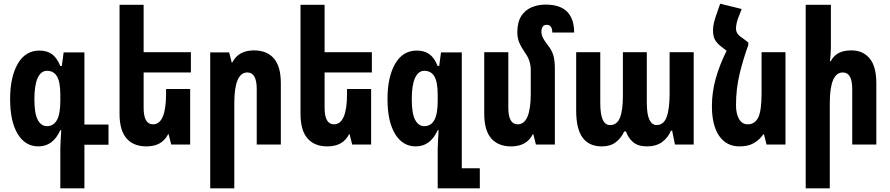

<svg xmlns="http://www.w3.org/2000/svg" viewBox="-20 -786 4838 1044"><path d="M308 238V22Q308 8 309.5 -18Q311 -44 313 -78H308Q268 10 189 10Q117 10 76 -58Q35 -126 35 -247Q35 -367 76.5 -439Q118 -511 194 -511Q235 -511 262 -492Q289 -473 308 -427H316L326 -501H439V-109H570V1H439V238ZM235 -100Q271 -100 289.5 -133Q308 -166 308 -236V-270Q308 -340 290 -370.5Q272 -401 235 -401Q203 -401 185 -362.5Q167 -324 167 -246Q167 -168 185.5 -134Q204 -100 235 -100Z M1014 -302V0H911L897 -56H894Q861 10 776 10Q706 10 668 -33.5Q630 -77 630 -168V-760H761V-502H1018V-392H761V-200Q761 -110 812 -110Q883 -110 883 -277V-302Z M1123 238V-501H1226L1240 -446H1243Q1276 -512 1361 -512Q1431 -512 1469 -468.5Q1507 -425 1507 -334V0H1376V-302Q1376 -392 1325 -392Q1254 -392 1254 -225V238Z M1998 -302V0H1895L1881 -56H1878Q1845 10 1760 10Q1690 10 1652 -33.5Q1614 -77 1614 -168V-760H1745V-502H2002V-392H1745V-200Q1745 -110 1796 -110Q1867 -110 1867 -277V-302Z M2360 238V22Q2360 8 2361.5 -18Q2363 -44 2365 -78H2360Q2320 10 2241 10Q2169 10 2128 -58Q2087 -126 2087 -247Q2087 -367 2128.5 -439Q2170 -511 2246 -511Q2287 -511 2314 -492Q2341 -473 2360 -427H2368L2378 -501H2491V129H2589V238ZM2287 -100Q2323 -100 2341.5 -133Q2360 -166 2360 -236V-270Q2360 -340 2342 -370.5Q2324 -401 2287 -401Q2255 -401 2237 -362.5Q2219 -324 2219 -246Q2219 -168 2237.5 -134Q2256 -100 2287 -100Z M2997 -413V0H2894L2880 -56H2877Q2844 10 2759 10Q2689 10 2651 -33.5Q2613 -77 2613 -168V-502H2744V-200Q2744 -110 2795 -110Q2866 -110 2866 -277V-405Q2866 -457 2835 -499Q2813 -531 2803 -555.5Q2793 -580 2793 -610Q2793 -666 2814.5 -699Q2836 -732 2871 -746.5Q2906 -761 2946 -761Q3026 -761 3064 -722Q3102 -683 3102 -609H2983Q2983 -651 2953 -651Q2937 -651 2930.5 -640.5Q2924 -630 2924 -613Q2924 -596 2932.5 -579.5Q2941 -563 2962 -536Q2980 -514 2988.5 -486Q2997 -458 2997 -413Z M3252 10Q3183 10 3148 -37.5Q3113 -85 3113 -184V-502H3244V-225Q3244 -106 3297 -106Q3335 -106 3351 -146Q3367 -186 3367 -265V-502H3497V-229Q3497 -165 3511 -135.5Q3525 -106 3550 -106Q3589 -106 3605 -150Q3621 -194 3621 -278V-502H3752V0H3650L3635 -75H3628Q3613 -38 3580.5 -14Q3548 10 3498 10Q3449 10 3422 -13.5Q3395 -37 3384 -71H3374Q3357 -34 3327.5 -12Q3298 10 3252 10Z M4049 -555V-541Q4024 -474 4003 -390Q3982 -306 3982 -214Q3982 -168 3998.5 -139Q4015 -110 4046 -110Q4084 -110 4102.5 -146.5Q4121 -183 4121 -277V-502H4251V0H4148L4134 -56H4131Q4109 -25 4078.5 -7.5Q4048 10 4001 10Q3930 10 3890.5 -47Q3851 -104 3851 -209Q3851 -285 3872 -359.5Q3893 -434 3931 -510L3900 -534Q3878 -551 3867.5 -570Q3857 -589 3857 -621Q3857 -641 3861.5 -660Q3866 -679 3872 -697L3896 -766L4013 -737L3997 -696Q3982 -659 3982 -631Q3982 -616 3989.5 -604Q3997 -592 4019 -578Z M4498 -760V-530Q4498 -511 4496.5 -492Q4495 -473 4493 -453H4497Q4512 -482 4539 -497Q4566 -512 4610 -512Q4672 -512 4708.5 -468.5Q4745 -425 4745 -334V0H4614V-302Q4614 -392 4563 -392Q4492 -392 4492 -225V238H4361V-760Z"/></svg>

Font: Noto Sans Armenian ExtraCondensed
Style: Bold
Weight: 700
Width: 2
Designer: Monotype Design Team
Foundry: Monotype Imaging Inc.
Version: Version 2.008; ttfautohint (v1.8.4.7-5d5b)